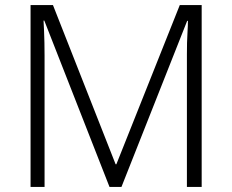

<svg xmlns="http://www.w3.org/2000/svg" viewBox="-20 -734 912 754"><path d="M410 0 154 -653H151Q152 -635 153 -612.5Q154 -590 154.5 -565.5Q155 -541 155 -515V0H100V-714H188L434 -89H437L686 -714H772V0H714V-521Q714 -543 714.5 -566Q715 -589 716.5 -611Q718 -633 718 -652H715L457 0Z"/></svg>

Font: Noto Sans Georgian Light
Style: Regular
Weight: 300
Version: Version 2.002